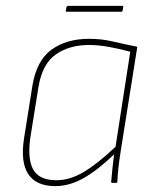

<svg xmlns="http://www.w3.org/2000/svg" viewBox="-20 -622 529 653"><path d="M168 11Q103 11 76 -30Q49 -71 62 -153L90 -329Q104 -416 155 -453Q206 -490 283 -490Q325 -490 363.5 -481Q402 -472 447 -463L391 -111Q385 -73 382.5 -49Q380 -25 379 -3Q379 0 375 0H362Q358 0 358 -3Q360 -26 362.5 -50Q365 -74 368 -97Q312 -43 264 -16Q216 11 168 11ZM172 -9Q218 -9 265.5 -37.5Q313 -66 373 -123L423 -446Q387 -456 350.5 -462.5Q314 -469 283 -469Q216 -469 170 -437Q124 -405 111 -327L83 -153Q73 -80 93.5 -44.5Q114 -9 172 -9ZM207 -582Q203 -582 204 -587L206 -598Q208 -602 211 -602H396Q400 -602 399 -598L397 -586Q396 -582 392 -582Z"/></svg>

Font: Sofia Sans Semi Condensed Thin
Style: Italic
Weight: 250
Italic angle: -9°
Version: Version 4.100